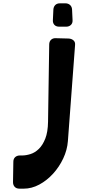

<svg xmlns="http://www.w3.org/2000/svg" viewBox="-20 -780 528 1151"><path d="M336 -620Q316 -620 306 -631Q296 -642 297 -659L300 -723Q301 -739 311 -749.5Q321 -760 339 -760H372Q389 -760 400 -750Q411 -740 412 -723L415 -659Q416 -641 405 -630.5Q394 -620 376 -620ZM387 66Q383 119 359 170Q335 221 298 261.5Q261 302 215.5 326.5Q170 351 122 351H97Q78 351 68 340Q58 329 58 312L60 190Q60 172 71 162Q82 152 100 152H113Q136 152 163 143.5Q190 135 213 112.5Q236 90 251.5 51Q267 12 268 -50L275 -513Q275 -531 286 -541.5Q297 -552 315 -551L392 -549Q409 -548 420.5 -538Q432 -528 430 -510Z"/></svg>

Font: OpenDyslexic3
Style: Bold
Weight: 700
Designer: Abelardo Gonzalez
Version: Version 1.000;PS 001.001;hotconv 1.0.56